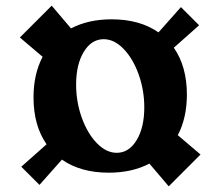

<svg xmlns="http://www.w3.org/2000/svg" viewBox="-20 -718 776 676"><path d="M198 -156 119 -67 55 -131 144 -210Q98 -276 98 -375Q98 -457 130 -518L50 -586L162 -698L230 -618Q291 -650 373 -650Q472 -650 538 -604L617 -693L681 -629L592 -550Q638 -484 638 -385Q638 -303 606 -242L686 -174L574 -62L506 -142Q445 -110 363 -110Q264 -110 198 -156ZM488 -340Q488 -401 468 -456.5Q448 -512 415 -546Q382 -580 345 -580Q302 -580 275 -535.5Q248 -491 248 -420Q248 -359 268 -303.5Q288 -248 321 -214Q354 -180 391 -180Q434 -180 461 -224.5Q488 -269 488 -340Z"/></svg>

Font: Otomanopee One
Style: Regular
Weight: 400
Designer: Das Ende der Wildnis
Foundry: Gutenberg Labo
Version: Version 3.005